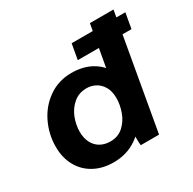

<svg xmlns="http://www.w3.org/2000/svg" viewBox="-160 -883 1057 1054"><g transform="rotate(-30 368.5 -356.0)"><path d="M447 -112 504.8 -407.6H482.6L538.2 -720H687.8L561 0H445Q442.6 -17.6 442.9 -54.1Q443.2 -90.6 447 -112ZM547 -304.6Q547 -220.8 513.2 -149.4Q479.4 -78 416.6 -35.2Q353.8 7.6 270.6 7.6Q200.8 7.6 147.7 -21.4Q94.6 -50.4 65.5 -103.2Q36.4 -156 36.4 -224.6Q36.4 -304.2 70.7 -375.3Q105 -446.4 168.2 -490.2Q231.4 -534 313 -534Q384.8 -534 437.8 -504.7Q490.8 -475.4 518.9 -423.1Q547 -370.8 547 -304.6ZM191.4 -231.2Q191.4 -191.6 206.2 -162.1Q221 -132.6 248.3 -116.7Q275.6 -100.8 312.6 -100.8Q361.2 -100.8 394.3 -130.9Q427.4 -161 443.1 -205.3Q458.8 -249.6 458.8 -290.8Q458.8 -335.6 441.3 -364.4Q423.8 -393.2 397.7 -406.5Q371.6 -419.8 343.4 -419.8Q293.8 -419.8 259.3 -390.4Q224.8 -361 208.1 -317.4Q191.4 -273.8 191.4 -231.2ZM736.6 -674.4 719.4 -577.2H379L396.2 -674.4Z"/></g></svg>

Font: Fixel Italic Variable 20240409 Display Thin
Style: Italic
Weight: 100
Italic angle: -10°
Designer: AlfaBravo + MacPaw
Foundry: Kyrylo Tkachov, Marchela Mozhyna, Serhii Makarenko, Maria Weinstein, Zakhar Kryvoshyya
Version: Version 1.211;Glyphs 3.2 (3225)